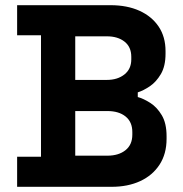

<svg xmlns="http://www.w3.org/2000/svg" viewBox="-20 -720 704 740"><path d="M46 0V-116H138V-584H46V-700H406Q470 -700 517.5 -678.5Q565 -657 591.5 -617.5Q618 -578 618 -523V-513Q618 -465 600 -434.5Q582 -404 557.5 -387.5Q533 -371 511 -364V-346Q533 -340 559 -323.5Q585 -307 603.5 -276Q622 -245 622 -195V-185Q622 -127 595 -85.5Q568 -44 520.5 -22Q473 0 410 0ZM270 -120H394Q437 -120 463.5 -141Q490 -162 490 -201V-211Q490 -250 464 -271Q438 -292 394 -292H270ZM270 -412H392Q433 -412 459.5 -433Q486 -454 486 -491V-501Q486 -539 460 -559.5Q434 -580 392 -580H270Z"/></svg>

Font: Space 7353
Style: Regular
Weight: 400
Designer: Christine Claussen + Ruben Lyon  (Space 7353)
Version: Version 1.000;FEAKit 1.0